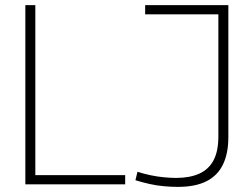

<svg xmlns="http://www.w3.org/2000/svg" viewBox="-20 -720 976 750"><path d="M79 0V-700H118V-36H469V0ZM509 -16 517 -49Q542 -41 568 -35.5Q594 -30 620.5 -27.5Q647 -25 668 -25Q721 -25 758 -41.5Q795 -58 814 -93.5Q833 -129 833 -188V-664H547V-700H872V-184Q872 -121 851 -77.5Q830 -34 786.5 -12Q743 10 675 10Q650 10 621 7.5Q592 5 563.5 -1.5Q535 -8 509 -16Z"/></svg>

Font: Georama ExtraCondensed Thin ExtraLight
Style: Regular
Weight: 250
Version: Version 1.001